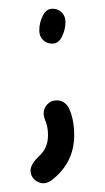

<svg xmlns="http://www.w3.org/2000/svg" viewBox="-20 -290 240 440"><path d="M80 130Q68 130 59 121.5Q50 113 50 101Q50 86 70 67.5Q90 49 90 20Q90 2 85 -10.5Q80 -23 80 -30Q80 -42 88.5 -51Q97 -60 110 -60Q127 -60 137 -44Q150 -18 150 20Q150 84 97 124Q87 130 80 130ZM100 -270Q113 -270 121.5 -261.5Q130 -253 130 -240Q130 -222 122 -206Q114 -190 100 -190Q87 -190 78.5 -198.5Q70 -207 70 -220Q70 -238 78 -254Q86 -270 100 -270Z"/></svg>

Font: Pecita
Style: Book
Weight: 400
Width: 7
Version: Version 4.3